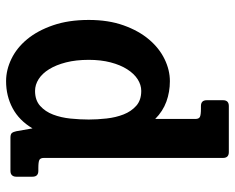

<svg xmlns="http://www.w3.org/2000/svg" viewBox="-90 -661 765 625"><g transform="rotate(90 292.5 -348.5)"><path d="M369.1 -254.9Q369.1 -282.7 365.7 -313Q362.3 -343.3 352.5 -368.2Q342.8 -393.1 324.5 -409.4Q306.2 -425.8 275.9 -425.8Q256.3 -425.8 238 -414.1Q219.7 -402.3 205.6 -380.1Q191.4 -357.9 183.1 -326.2Q174.8 -294.4 174.8 -254.9Q174.8 -213.4 183.1 -180.9Q191.4 -148.4 205.3 -126Q219.2 -103.5 237.5 -91.8Q255.9 -80.1 275.9 -80.1Q306.2 -80.1 324.7 -96.7Q343.3 -113.3 353 -138.9Q362.8 -164.6 366 -195.6Q369.1 -226.6 369.1 -254.9ZM555.2 -18.6Q555.2 -10.3 550.5 -5.1Q545.9 0 536.1 0H428.2Q417 0 413.1 -4.6Q409.2 -9.3 407.2 -19L397.9 -71.8Q372.1 -28.3 332.3 -7.1Q292.5 14.2 244.1 14.2Q207.5 14.2 171.6 -3.2Q135.7 -20.5 107.7 -54.4Q79.6 -88.4 62.3 -138.7Q44.9 -189 44.9 -254.9Q44.9 -318.8 62.5 -368.2Q80.1 -417.5 108.4 -450.9Q136.7 -484.4 172.4 -501.7Q208 -519 244.1 -519Q279.3 -519 310.8 -507.6Q342.3 -496.1 367.2 -471.2V-602.1Q367.2 -613.3 360.6 -616.7Q354 -620.1 333.5 -620.1H325.2Q306.2 -620.1 306.2 -639.2V-691.9Q306.2 -710.9 325.2 -710.9H475.1Q494.1 -710.9 494.1 -691.9V-108.9Q494.1 -97.7 500.5 -94.2Q506.8 -90.8 527.8 -90.8H536.1Q555.2 -90.8 555.2 -71.8Z"/></g></svg>

Font: New Telegraph
Style: Bold
Weight: 700
Designer: Frank Baranowski
Foundry: Frank Baranowski
Version: Version 3.001